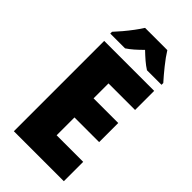

<svg xmlns="http://www.w3.org/2000/svg" viewBox="-281 -1000 1073 1073"><g transform="rotate(45 255.0 -463.5)"><path d="M465 0H70V-714H465V-563H255V-445H450V-294H255V-153H465ZM356 -927Q377 -893 409.5 -852.5Q442 -812 470 -781V-767H355Q333 -781 312 -799Q291 -817 267 -840Q243 -816 223 -798.5Q203 -781 182 -767H65V-781Q82 -799 104 -825Q126 -851 146.5 -878.5Q167 -906 180 -927Z"/></g></svg>

Font: Noto Sans Malayalam SemiCondensed Black
Style: Regular
Weight: 900
Width: 4
Designer: Jelle Bosma - Monotype Design Team
Foundry: Monotype Imaging Inc.
Version: Version 2.104; ttfautohint (v1.8.4.7-5d5b)